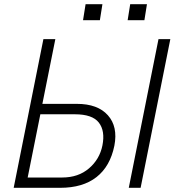

<svg xmlns="http://www.w3.org/2000/svg" viewBox="-20 -898 834 918"><path d="M182.6 -401.4H347.7Q447.3 -401.4 495.8 -346.9Q544.4 -292.5 526.9 -201.7Q506.8 -102.5 441.4 -51.3Q376 0 267.6 0H45.4L187.5 -710.9H244.6ZM172.9 -351.6 112.3 -49.3H277.3Q354.5 -49.3 405.5 -93Q456.5 -136.7 469.7 -202.6Q483.4 -272 452.6 -311.8Q421.9 -351.6 337.9 -351.6ZM652.3 0H595.7L737.8 -710.9H794.4ZM670.4 -801.3H590.3L602.5 -877.9H682.6ZM457.5 -801.3H377L389.2 -877.9H469.7Z"/></svg>

Font: Franko
Style: Light Italic
Weight: 300
Designer: Google
Version: Version 1.200310; 2013